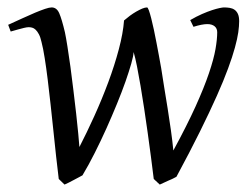

<svg xmlns="http://www.w3.org/2000/svg" viewBox="-20 -477 670 517"><path d="M624 -419.9Q624 -407.2 621.6 -389.9Q619.1 -372.6 612.5 -348.6Q606 -324.7 594.2 -292.7Q582.5 -260.7 563.7 -218.5Q544.9 -176.3 518.3 -122.6Q491.7 -68.8 455.1 -1Q450.7 1.5 445.1 4.2Q439.5 6.8 433.1 9.5Q426.8 12.2 420.9 15.1Q415 18.1 410.2 20L394 4.9Q390.6 -22.5 386.5 -54.4Q382.3 -86.4 377.7 -119.4Q373 -152.3 368.2 -184.8Q363.3 -217.3 358.4 -246.1Q353.5 -274.9 348.9 -298.3Q344.2 -321.8 339.8 -336.9Q339.4 -326.7 333.5 -305.9Q327.6 -285.2 317.9 -257.3Q308.1 -229.5 294.9 -197.3Q281.7 -165 266.6 -131.3Q251.5 -97.7 235.1 -65.2Q218.8 -32.7 202.1 -4.9Q197.8 -2.4 191.7 0.7Q185.5 3.9 178.7 7.6Q171.9 11.2 165.3 14.6Q158.7 18.1 153.8 20L138.2 4.9Q134.8 -22.5 131.1 -55.9Q127.4 -89.4 123.8 -124.8Q120.1 -160.2 116.2 -195.8Q112.3 -231.4 108.4 -263.2Q104.5 -294.9 100.3 -321Q96.2 -347.2 91.8 -363.8Q88.9 -377 84.7 -384.8Q80.6 -392.6 75.9 -397Q71.3 -401.4 66.4 -402.6Q61.5 -403.8 57.1 -403.8Q52.7 -403.8 44.7 -401.9Q36.6 -399.9 28.6 -397.7Q20.5 -395.5 8.8 -392.1L2 -410.2Q22.5 -419.4 41 -428Q59.6 -436.5 74.7 -442.9Q89.8 -449.2 101.3 -453.1Q112.8 -457 119.1 -457Q132.8 -457 139.6 -441.2Q146.5 -425.3 154.8 -390.1Q157.7 -376.5 161.6 -351.8Q165.5 -327.1 169.7 -296.9Q173.8 -266.6 177.7 -233.6Q181.6 -200.7 185.1 -170.9Q188.5 -141.1 190.7 -117.2Q192.9 -93.3 193.8 -81.1Q213.4 -119.1 233.9 -164.3Q254.4 -209.5 271.5 -255.4Q288.6 -301.3 300 -344.5Q311.5 -387.7 314 -421.9Q321.3 -428.2 329.8 -434.6Q338.4 -440.9 346.9 -445.8Q355.5 -450.7 363 -453.9Q370.6 -457 376 -457Q377.9 -457 380.9 -449Q383.8 -440.9 387.2 -427.7Q390.6 -414.6 394.3 -397.2Q397.9 -379.9 401.4 -361.8Q404.8 -343.8 408.2 -325.7Q411.6 -307.6 414.1 -293Q417.5 -270 422.1 -242.2Q426.8 -214.4 431.4 -185.1Q436 -155.8 440.2 -126.5Q444.3 -97.2 446.8 -71.8Q483.4 -139.2 506.6 -190.4Q529.8 -241.7 542.7 -280Q555.7 -318.4 560.3 -345Q564.9 -371.6 564.9 -390.1Q564.9 -400.4 557.9 -406.2Q550.8 -412.1 538.1 -412.1Q531.2 -412.1 521.5 -410.2Q511.7 -408.2 501 -404.8L492.2 -422.9Q508.8 -432.6 523.9 -439.2Q539.1 -445.8 551 -449.7Q563 -453.6 571.3 -455.3Q579.6 -457 583 -457Q591.3 -457 598.6 -455.8Q606 -454.6 611.6 -450.7Q617.2 -446.8 620.6 -439.5Q624 -432.1 624 -419.9Z"/></svg>

Font: Akkhara
Style: Italic
Weight: 400
Italic angle: -7°
Designer: J. Victor Gaultney
Version: Version 1.00 June 13, 2006, initial release